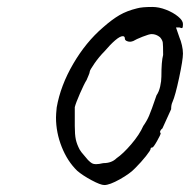

<svg xmlns="http://www.w3.org/2000/svg" viewBox="-20 -553 546 552"><path d="M202 -62Q174 -89 157.5 -130.5Q141 -172 141 -215Q141 -224 143 -244Q154 -307 190.5 -369.5Q227 -432 276 -474Q302 -497 323.5 -509.5Q345 -522 374 -529Q388 -533 418 -533Q437 -533 457.5 -525Q478 -517 492 -505.5Q506 -494 506 -484Q506 -475 504.5 -473Q503 -471 496 -474H486L496 -445Q500 -436 503 -423Q506 -410 506 -399Q506 -381 495 -329.5Q484 -278 476 -260Q472 -252 472 -239L447 -184Q443 -181 441 -177Q439 -173 442 -170Q442 -166 431.5 -147.5Q421 -129 418 -129Q417 -129 415 -128.5Q413 -128 413 -125Q413 -121 399.5 -104Q386 -87 369 -70Q354 -54 324.5 -37.5Q295 -21 280 -21Q269 -21 243 -35Q217 -49 202 -62ZM315 -98Q334 -111 357.5 -138.5Q381 -166 392 -191Q402 -205 408.5 -220Q415 -235 430 -279Q437 -289 440.5 -304.5Q444 -320 444 -333Q444 -377 449 -395Q449 -423 448 -430.5Q447 -438 440 -446Q429 -455 416 -455Q409 -455 390 -447.5Q371 -440 363 -435Q357 -433 354 -433Q348 -433 343.5 -435.5Q339 -438 339 -442Q339 -449 333 -449Q325 -449 311 -437Q297 -425 281 -406Q265 -390 251.5 -370.5Q238 -351 238 -347Q238 -344 234.5 -336Q231 -328 229 -323Q222 -312 210 -284.5Q198 -257 195 -245V-191Q195 -166 198 -152Q201 -138 209 -123Q213 -116 222 -106Q231 -96 233 -93Q240 -86 244.5 -83.5Q249 -81 256 -81Q264 -81 277 -84Q301 -84 315 -98Z"/></svg>

Font: Caveat
Style: Regular
Weight: 400
Designer: Pablo Impallari
Foundry: Pablo Impallari
Version: Version 1.500; ttfautohint (v1.6)